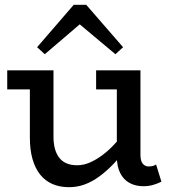

<svg xmlns="http://www.w3.org/2000/svg" viewBox="-20 -763 713 797"><path d="M267 14Q228 14 198 1Q168 -12 147 -38Q126 -64 115 -102.5Q104 -141 104 -192V-471H202V-195Q202 -169 207.5 -147.5Q213 -126 224.5 -110Q236 -94 255 -85.5Q274 -77 301 -77Q326 -77 352 -88Q378 -99 405 -119Q432 -139 459 -168.5Q486 -198 512 -234V-155Q482 -115 452.5 -84Q423 -53 393 -31Q363 -9 332 2.5Q301 14 267 14ZM10 -392V-471H182V-392ZM575 10Q542 10 517 -4Q492 -18 478.5 -45.5Q465 -73 465 -113V-471H563V-121Q563 -95 572.5 -83.5Q582 -72 597 -72Q607 -72 614 -74Q621 -76 628 -80L650 -9Q637 -2 617.5 4Q598 10 575 10ZM379 -392V-471H549V-392ZM166 -538 134 -567 286 -743H338L491 -567L459 -538L311 -662Z"/></svg>

Font: BioRhyme
Style: Regular
Weight: 400
Designer: Aoife Mooney
Foundry: Aoife Mooney Type
Version: Version 1.600;gftools[0.9.33]